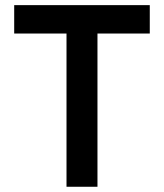

<svg xmlns="http://www.w3.org/2000/svg" viewBox="-20 -713 626 733"><path d="M233.9 0H352.1V-585H551.8V-693.4H34.2V-585H233.9Z"/></svg>

Font: Cascadia Mono SemiBold
Style: Regular
Weight: 600
Monospace: yes
Designer: Aaron Bell
Foundry: Saja Typeworks
Version: Version 2404.023